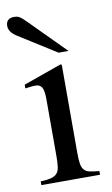

<svg xmlns="http://www.w3.org/2000/svg" viewBox="-88 -721 446 764"><g transform="rotate(-10 135.0 -339.0)"><path d="M179 -457V-102Q179 -75 181.5 -58.5Q184 -42 191.5 -33Q199 -24 213.5 -20.5Q228 -17 253 -15V0H16V-15Q42 -16 57.5 -20Q73 -24 81.5 -33Q90 -42 92.5 -58.5Q95 -75 95 -102V-334Q95 -367 87.5 -380.5Q80 -394 62 -394Q46 -394 28 -391L20 -390V-405L175 -460ZM175 -507 21 -604Q-8 -623 -8 -647Q-8 -678 26 -678Q37 -678 45.5 -673.5Q54 -669 68 -655L215 -507Z"/></g></svg>

Font: Klingon pIqaD Mandel
Style: Regular
Weight: 400
Width: 0
Designer: Mike Neff (qa'vaj)
Foundry: Mike Neff and Michael Everson
Version: Version 2.003